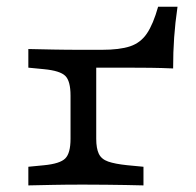

<svg xmlns="http://www.w3.org/2000/svg" viewBox="-20 -562 593 582"><path d="M232.8 -2.4Q180.2 -2.4 141.5 -1.6Q102.8 -0.8 65.9 0V-56.5L113.3 -61.1Q162.1 -65.8 177.9 -81.8Q193.8 -97.7 193.8 -141.5V-206.7H271.7V-141.5Q271.7 -112.1 279.6 -95.7Q287.5 -79.4 307.8 -72.3Q328.2 -65.1 365.7 -61.2L414.9 -56.5V0Q388.4 -0.8 361 -1.2Q333.6 -1.6 302.3 -2Q271 -2.4 232.8 -2.4ZM193.8 -206.7V-271.9Q193.8 -316.4 177.9 -332Q162.1 -347.6 113.3 -352.3L65.9 -356.9V-413.4Q102.8 -412.6 141.5 -411.8Q180.2 -411 232.8 -411L271.7 -365.6V-206.7ZM232.8 -356.9V-411H288.4Q342.6 -411 374.4 -421.6Q406.2 -432.2 425.3 -460.5Q444.4 -488.7 459.3 -541.6H518.1Q511 -492.9 507.9 -448.5Q504.7 -404.1 504.8 -354.5Q470.2 -356.1 436.3 -356.5Q402.5 -356.9 367.9 -356.9H288.4Z"/></svg>

Font: Playfair 5pt SemiExpanded Light
Style: Regular
Weight: 300
Width: 6
Designer: Claus Eggers Sørensen
Foundry: Claus Eggers Sørensen
Version: Version 2.203